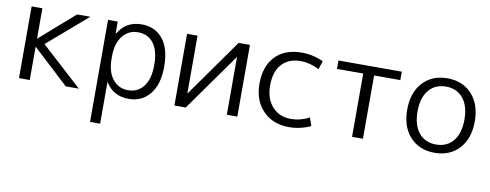

<svg xmlns="http://www.w3.org/2000/svg" viewBox="-63 -840 3499 1371"><g transform="rotate(10 1687.0 -155.0)"><path d="M154 -300 405 -520H501L212 -271L509 0H414L154 -241H153V0H75V-520H153V-300Z M872 10Q759 10 704 -81H702V220H629V-520H699L700 -432H702Q757 -530 872 -530Q970 -530 1026 -460.5Q1082 -391 1082 -260Q1082 -132 1024.5 -61Q967 10 872 10ZM1010 -260Q1010 -362 969.5 -416Q929 -470 856 -470Q787 -470 744.5 -416Q702 -362 702 -267V-253Q702 -156 745 -103Q788 -50 856 -50Q927 -50 968.5 -104.5Q1010 -159 1010 -260Z M1278 -102H1280L1576 -520H1658V0H1582V-418H1581L1284 0H1202V-520H1278Z M2036 -469Q1948 -469 1899 -414.5Q1850 -360 1850 -260Q1850 -164 1901.5 -107Q1953 -50 2036 -50Q2106 -50 2170 -84L2190 -25Q2115 10 2033 10Q1917 10 1845 -63.5Q1773 -137 1773 -260Q1773 -387 1842 -458.5Q1911 -530 2033 -530Q2115 -530 2190 -495L2170 -434Q2103 -469 2036 -469Z M2759 -459H2569V0H2490V-459H2300V-520H2759Z M3213.5 -414.5Q3168 -470 3089 -470Q3010 -470 2964.5 -414.5Q2919 -359 2919 -260Q2919 -161 2964.5 -105.5Q3010 -50 3089 -50Q3168 -50 3213.5 -105.5Q3259 -161 3259 -260Q3259 -359 3213.5 -414.5ZM3267 -63Q3200 10 3089 10Q2978 10 2911 -63Q2844 -136 2844 -260Q2844 -384 2911 -457Q2978 -530 3089 -530Q3200 -530 3267 -457Q3334 -384 3334 -260Q3334 -136 3267 -63Z"/></g></svg>

Font: M PLUS 1p
Style: Regular
Weight: 400
Version: Version 1.062